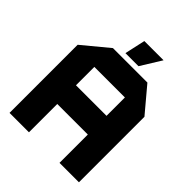

<svg xmlns="http://www.w3.org/2000/svg" viewBox="-241 -1021 1160 1160"><g transform="rotate(45 338.5 -441.5)"><path d="M41.9 0V-581.9L206.9 -718.5H207.9V0ZM207.9 -241.9V-401.7H468.9V-241.9ZM468.9 0V-558.7H634.9V0ZM207.9 -558.7V-718.5H501.4L634.9 -559.7V-558.7ZM281.8 -750.4 311 -882.8H474.7V-881.8L393.4 -750.4Z"/></g></svg>

Font: Foldit Thin
Style: Regular
Weight: 100
Designer: Sophia Tai
Foundry: Sophia Tai
Version: Version 1.003